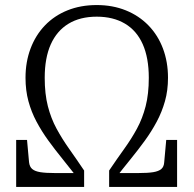

<svg xmlns="http://www.w3.org/2000/svg" viewBox="-20 -740 766 760"><path d="M363 -720Q299 -720 247 -699Q195 -678 158 -639.5Q121 -601 101 -548Q81 -495 81 -432Q81 -382 92.5 -339.5Q104 -297 124.5 -258.5Q145 -220 171.5 -183.5Q198 -147 228.5 -109.5Q259 -72 290 -32L288 -55H197Q161 -55 139.5 -58.5Q118 -62 107.5 -71Q97 -80 95 -98L87 -186H44V0H313V-65Q282 -111 254 -150.5Q226 -190 204 -230.5Q182 -271 169.5 -319.5Q157 -368 157 -432Q157 -511 181 -564.5Q205 -618 251 -646Q297 -674 363 -674Q428 -674 474.5 -646.5Q521 -619 545 -565Q569 -511 569 -432Q569 -368 556.5 -319.5Q544 -271 522 -230.5Q500 -190 471.5 -150.5Q443 -111 412 -65V0H681V-186H638L630 -98Q629 -80 618.5 -71Q608 -62 586.5 -58.5Q565 -55 528 -55H437L435 -32Q466 -72 496.5 -109.5Q527 -147 553.5 -183.5Q580 -220 600.5 -258.5Q621 -297 633 -339.5Q645 -382 645 -432Q645 -495 625 -548Q605 -601 567.5 -639.5Q530 -678 478 -699Q426 -720 363 -720Z"/></svg>

Font: Roboto Serif 28pt Condensed Light
Style: Regular
Weight: 300
Width: 3
Designer: Greg Gazdowicz
Foundry: Commercial Type
Version: Version 1.008